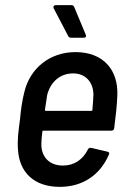

<svg xmlns="http://www.w3.org/2000/svg" viewBox="-20 -720 494 748"><path d="M314 -585 269 -693C268 -697 263 -700 259 -700H197C190 -700 186 -694 189 -688L246 -579C248 -575 252 -573 257 -573H306C314 -573 317 -578 314 -585ZM225 -75C172 -75 141 -109 141 -158C141 -172 143 -189 145 -207C145 -210 147 -211 149 -211H414C420 -211 424 -214 425 -221C430 -260 436 -312 437 -346C442 -447 383 -517 274 -517C174 -517 97 -454 75 -362C67 -331 61 -293 58 -255C52 -212 47 -173 50 -138C55 -49 112 8 213 8C303 8 370 -39 404 -117C407 -123 406 -127 399 -129L335 -144C329 -145 325 -143 322 -137C303 -99 270 -75 225 -75ZM265 -434C314 -434 344 -399 344 -350C343 -333 342 -313 340 -292C340 -289 338 -288 336 -288H159C157 -288 155 -289 155 -292C158 -313 161 -333 164 -351C177 -400 213 -434 265 -434Z"/></svg>

Font: Barlow Semi Condensed Medium
Style: Italic
Weight: 500
Width: 4
Italic angle: -7°
Designer: Jeremy Tribby
Foundry: Tribby Type
Version: Version 1.422;hotconv 1.0.109;makeotfexe 2.5.65596